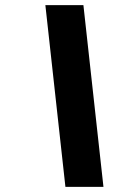

<svg xmlns="http://www.w3.org/2000/svg" viewBox="-20 -727 523 747"><path d="M382.5 0H234.5L156.5 -707H304.5Z"/></svg>

Font: Newsreader Caption ExtraBold
Style: Italic
Weight: 800
Italic angle: -17°
Designer: Hugues Gentile
Foundry: Production Type
Version: Version 1.001